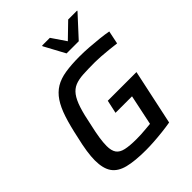

<svg xmlns="http://www.w3.org/2000/svg" viewBox="-251 -1046 1193 1193"><g transform="rotate(-45 345.5 -450.0)"><path d="M328 8Q231 8 171.5 -7Q112 -22 84.5 -61Q57 -100 57 -172Q57 -205 63.5 -249Q70 -293 83 -347Q101 -433 121 -494Q141 -555 167.5 -594.5Q194 -634 231 -656.5Q268 -679 321.5 -687.5Q375 -696 448 -696Q486 -696 528.5 -693Q571 -690 613 -685.5Q655 -681 687 -675L669 -588Q638 -592 604 -595.5Q570 -599 540.5 -601Q511 -603 490 -603Q428 -603 385 -600.5Q342 -598 313 -586Q284 -574 263.5 -546.5Q243 -519 227 -470Q211 -421 196 -344Q184 -292 178 -252.5Q172 -213 172 -183Q172 -142 187.5 -120Q203 -98 239 -90Q275 -82 334 -82Q352 -82 375 -83Q398 -84 421 -86.5Q444 -89 460 -90L502 -290H357L376 -377H628L550 -12Q516 -6 476 -1.5Q436 3 397.5 5.5Q359 8 328 8ZM403 -766 329 -903 330 -908H398L462 -814L559 -908H638L636 -903L510 -766Z"/></g></svg>

Font: Saira Thin Medium
Style: Italic
Weight: 500
Italic angle: -12°
Version: Version 1.101